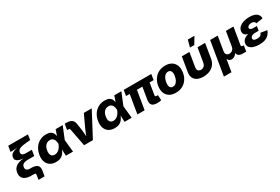

<svg xmlns="http://www.w3.org/2000/svg" viewBox="108 -2147 5443 3728"><g transform="rotate(-30 2830.0 -283.0)"><path d="M305.7 140.1 320.3 54.2Q324.2 30.3 322.8 18.8Q321.3 7.3 310.3 3.7Q299.3 0 274.4 0H225.6Q152.3 0 102.3 -21.7Q52.2 -43.5 30.3 -85.7Q8.3 -127.9 17.6 -188Q27.3 -251.5 62.3 -288.3Q97.2 -325.2 146.2 -342.8Q195.3 -360.4 248.8 -365.5Q302.2 -370.6 348.6 -370.6L348.1 -363.8Q303.2 -363.8 255.9 -367.4Q208.5 -371.1 169.7 -383.1Q130.9 -395 109.1 -420.2Q87.4 -445.3 94.2 -487.8Q100.6 -530.3 130.6 -555.7Q160.6 -581.1 210.4 -594.7Q260.3 -608.4 325.7 -615.2L331.1 -609.4L106.9 -599.6L127.9 -727.5H570.3L551.3 -609.9L466.8 -603Q370.6 -595.2 319.1 -575.2Q267.6 -555.2 258.3 -506.8Q252 -473.1 273.9 -451.9Q295.9 -430.7 357.9 -430.7H486.3L465.3 -301.8H330.1Q289.1 -301.8 258.1 -295.2Q227.1 -288.6 207.5 -271.2Q188 -253.9 182.1 -222.2Q174.8 -183.1 196.8 -157.2Q218.8 -131.3 275.4 -131.3H304.2Q391.1 -131.3 433.6 -95.5Q476.1 -59.6 460.9 30.8L442.4 140.1Z M779.8 11.7Q700.2 11.7 647 -23.4Q593.8 -58.6 571.5 -122.1Q549.3 -185.5 563.5 -271.5Q578.1 -357.4 620.6 -420.7Q663.1 -483.9 727.8 -518.3Q792.5 -552.7 872.6 -552.7Q932.1 -552.7 966.8 -534.9Q1001.5 -517.1 1017.8 -488.5Q1034.2 -460 1038.8 -428Q1043.5 -396 1043.5 -367.7H1097.7L1132.8 -274.4L1161.1 0H1001L991.2 -274.4Q990.2 -306.2 983.6 -332.8Q977.1 -359.4 963.9 -378.7Q950.7 -397.9 930.2 -408.7Q909.7 -419.4 880.4 -419.4Q842.8 -419.4 813.2 -402.1Q783.7 -384.8 763.9 -352.1Q744.1 -319.3 736.8 -272.5Q729 -226.1 736.8 -193.1Q744.6 -160.2 767.3 -142.6Q790 -125 826.2 -125Q856 -125 881.3 -136.7Q906.7 -148.4 927.7 -168.5Q948.7 -188.5 964.6 -215.1Q980.5 -241.7 990.7 -271.5L1086.4 -545.9H1244.6L1132.3 -271.5L1067.4 -184.6H1011.2Q1001.5 -156.7 987.1 -123Q972.7 -89.4 948 -58.6Q923.3 -27.8 882.8 -8.1Q842.3 11.7 779.8 11.7Z M1409.2 0 1332.5 -396Q1330.6 -407.7 1322.8 -413.3Q1314.9 -418.9 1300.8 -418.9H1270L1291.5 -549.8H1324.2Q1407.7 -549.8 1448.5 -519.5Q1489.3 -489.3 1498 -419.4L1519.5 -278.8Q1526.9 -224.6 1529.8 -168.7Q1532.7 -112.8 1534.7 -50.3H1503.9Q1526.4 -112.8 1547.4 -168.7Q1568.4 -224.6 1593.8 -278.8L1718.3 -545.9H1895.5L1606.4 0Z M2094.7 11.7Q2015.1 11.7 1961.9 -23.4Q1908.7 -58.6 1886.5 -122.1Q1864.3 -185.5 1878.4 -271.5Q1893.1 -357.4 1935.5 -420.7Q1978 -483.9 2042.7 -518.3Q2107.4 -552.7 2187.5 -552.7Q2247.1 -552.7 2281.7 -534.9Q2316.4 -517.1 2332.8 -488.5Q2349.1 -460 2353.8 -428Q2358.4 -396 2358.4 -367.7H2412.6L2447.8 -274.4L2476.1 0H2315.9L2306.2 -274.4Q2305.2 -306.2 2298.6 -332.8Q2292 -359.4 2278.8 -378.7Q2265.6 -397.9 2245.1 -408.7Q2224.6 -419.4 2195.3 -419.4Q2157.7 -419.4 2128.2 -402.1Q2098.6 -384.8 2078.9 -352.1Q2059.1 -319.3 2051.8 -272.5Q2043.9 -226.1 2051.8 -193.1Q2059.6 -160.2 2082.3 -142.6Q2105 -125 2141.1 -125Q2170.9 -125 2196.3 -136.7Q2221.7 -148.4 2242.7 -168.5Q2263.7 -188.5 2279.5 -215.1Q2295.4 -241.7 2305.7 -271.5L2401.4 -545.9H2559.6L2447.3 -271.5L2382.3 -184.6H2326.2Q2316.4 -156.7 2302 -123Q2287.6 -89.4 2262.9 -58.6Q2238.3 -27.8 2197.8 -8.1Q2157.2 11.7 2094.7 11.7Z M3058.1 2.9Q2965.3 2.9 2932.9 -34.4Q2900.4 -71.8 2913.1 -149.9L2973.1 -512.7H3135.3L3078.1 -166.5Q3074.2 -145 3081.8 -134.5Q3089.4 -124 3109.4 -124Q3120.1 -124 3126.2 -124.8Q3132.3 -125.5 3136.7 -127L3143.1 -9.8Q3131.3 -5.9 3109.1 -1.5Q3086.9 2.9 3058.1 2.9ZM2604 0 2689 -512.7H2851.1L2766.1 0ZM2591.8 -419.4 2612.3 -545.9H3230.5L3210 -419.4Z M3466.3 10.3Q3389.2 10.3 3335.4 -18.3Q3281.7 -46.9 3253.7 -98.6Q3225.6 -150.4 3225.6 -219.7Q3225.6 -285.6 3246.8 -345.5Q3268.1 -405.3 3308.6 -452.1Q3349.1 -499 3407.7 -525.9Q3466.3 -552.7 3541.5 -552.7Q3618.2 -552.7 3671.6 -524.2Q3725.1 -495.6 3753.2 -443.8Q3781.2 -392.1 3781.2 -322.8Q3781.2 -256.8 3760.5 -197Q3739.7 -137.2 3699.2 -90.3Q3658.7 -43.5 3600.1 -16.6Q3541.5 10.3 3466.3 10.3ZM3472.7 -120.1Q3509.8 -120.1 3535.9 -141.4Q3562 -162.6 3578.4 -195.3Q3594.7 -228 3602.5 -263.9Q3610.4 -299.8 3610.4 -329.6Q3610.4 -358.4 3601.6 -379.4Q3592.8 -400.4 3576.2 -411.4Q3559.6 -422.4 3534.7 -422.4Q3497.6 -422.4 3471.2 -401.6Q3444.8 -380.9 3428.5 -348.4Q3412.1 -315.9 3404.5 -280.3Q3397 -244.6 3397 -214.8Q3397 -170.9 3416.5 -145.5Q3436 -120.1 3472.7 -120.1Z M4084.5 7.3Q4004.9 7.3 3950.9 -20Q3897 -47.4 3873.3 -98.4Q3849.6 -149.4 3861.3 -219.7L3915 -545.9H4085.4L4033.7 -231Q4028.3 -199.7 4035.9 -177.7Q4043.5 -155.8 4062.3 -144.3Q4081.1 -132.8 4107.9 -132.8Q4135.7 -132.8 4158 -144.3Q4180.2 -155.8 4194.8 -177.7Q4209.5 -199.7 4214.8 -231L4267.1 -545.9H4437L4383.3 -219.7Q4371.6 -149.4 4331.3 -98.4Q4291 -47.4 4227.8 -20Q4164.6 7.3 4084.5 7.3ZM4137.2 -614.3 4178.7 -769.5H4326.2L4234.9 -614.3Z M4425.8 204.1 4549.8 -545.9H4719.7L4666.5 -226.6Q4661.6 -194.3 4669.7 -172.1Q4677.7 -149.9 4696.8 -138.7Q4715.8 -127.4 4742.7 -127.4Q4770 -127.4 4792.2 -138.9Q4814.5 -150.4 4829.8 -172.6Q4845.2 -194.8 4850.6 -226.6L4903.3 -545.9H5072.8L5009.8 -167Q5006.8 -148.9 5014.4 -139.9Q5022 -130.9 5040.5 -130.9H5065.4L5043.9 0H4963.9Q4891.6 0 4862.5 -37.8Q4833.5 -75.7 4845.2 -146.5L4853.5 -195.8H4878.9Q4870.1 -141.6 4853.3 -105.5Q4836.4 -69.3 4815.2 -48.6Q4793.9 -27.8 4771.5 -18.8Q4749 -9.8 4729 -9.8Q4707.5 -9.8 4687.3 -18.8Q4667 -27.8 4652.3 -48.6Q4637.7 -69.3 4632.6 -105.5Q4627.4 -141.6 4636.2 -195.8H4661.6L4595.7 204.1Z M5336.9 9.8Q5263.2 9.8 5208 -8.8Q5152.8 -27.3 5125 -62.7Q5097.2 -98.1 5105.5 -148.9Q5110.4 -179.7 5128.4 -205.1Q5146.5 -230.5 5176.5 -248.5Q5206.5 -266.6 5248.8 -276.6Q5291 -286.6 5345.2 -286.6H5464.8L5455.6 -230H5375.5Q5343.8 -230 5321.3 -222.2Q5298.8 -214.4 5285.6 -200.7Q5272.5 -187 5269 -168.5Q5265.1 -142.6 5285.6 -126.7Q5306.2 -110.8 5356 -110.8Q5388.7 -110.8 5410.2 -118.2Q5431.6 -125.5 5444.8 -140.6Q5458 -155.8 5465.8 -179.2L5608.9 -155.3Q5588.4 -101.1 5553 -64.2Q5517.6 -27.3 5464.4 -8.8Q5411.1 9.8 5336.9 9.8ZM5341.8 -265.6Q5292 -265.6 5254.9 -274.2Q5217.8 -282.7 5193.6 -299.6Q5169.4 -316.4 5159.4 -340.8Q5149.4 -365.2 5154.8 -396.5Q5163.6 -447.3 5202.1 -481.9Q5240.7 -516.6 5300 -534.7Q5359.4 -552.7 5429.2 -552.7Q5496.6 -552.7 5543.5 -535.9Q5590.3 -519 5615.5 -485.6Q5640.6 -452.1 5642.6 -401.9L5488.3 -377.4Q5486.8 -402.8 5466.8 -417.7Q5446.8 -432.6 5408.7 -432.6Q5367.2 -432.6 5342 -416.3Q5316.9 -399.9 5313.5 -377.4Q5310.1 -355 5331.3 -341.1Q5352.5 -327.1 5391.6 -327.1H5471.7L5461.4 -265.6Z"/></g></svg>

Font: Inter ExtraBold
Style: Italic
Weight: 800
Italic angle: -9.3988°
Designer: Rasmus Andersson
Foundry: rsms
Version: Version 4.001;git-66647c0bb